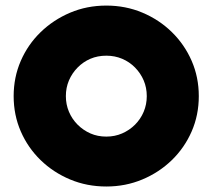

<svg xmlns="http://www.w3.org/2000/svg" viewBox="-20 -659 766 692"><path d="M363.2 13.2Q293.1 13.2 232.6 -12.2Q172.2 -37.5 126.4 -81.9Q80.6 -126.4 54.9 -185.4Q29.2 -244.4 29.2 -312.5Q29.2 -380.6 54.9 -439.6Q80.6 -498.6 126.4 -543.1Q172.2 -587.5 232.6 -613.2Q293.1 -638.9 363.2 -638.9Q432.6 -638.9 493.1 -613.5Q553.5 -588.2 599.3 -543.4Q645.1 -498.6 670.8 -439.6Q696.5 -380.6 696.5 -312.5Q696.5 -244.4 670.8 -185.4Q645.1 -126.4 599.3 -81.9Q553.5 -37.5 493.1 -12.2Q432.6 13.2 363.2 13.2ZM363.2 -166.7Q393.8 -166.7 420.1 -178.1Q446.5 -189.6 466.7 -209.7Q486.8 -229.9 497.9 -256.2Q509 -282.6 509 -312.5Q509 -343.1 497.9 -369.1Q486.8 -395.1 466.7 -415.6Q446.5 -436.1 420.1 -447.2Q393.8 -458.3 363.2 -458.3Q331.9 -458.3 305.9 -447.2Q279.9 -436.1 259.7 -415.6Q239.6 -395.1 228.5 -369.1Q217.4 -343.1 217.4 -312.5Q217.4 -282.6 228.5 -256.2Q239.6 -229.9 259.7 -209.7Q279.9 -189.6 305.9 -178.1Q331.9 -166.7 363.2 -166.7Z"/></svg>

Font: Afacad Flux Black
Style: Regular
Weight: 900
Designer: Kristian Moeller
Foundry: Dicotype
Version: Version 1.100